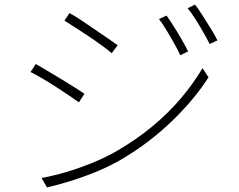

<svg xmlns="http://www.w3.org/2000/svg" viewBox="-20 -797 1040 837"><path d="M706 -729Q717 -714 735 -686Q753 -658 770.5 -627.5Q788 -597 800 -573L766 -556Q756 -578 739.5 -607.5Q723 -637 705.5 -666Q688 -695 673 -714ZM830 -777Q843 -761 860.5 -733.5Q878 -706 897 -675.5Q916 -645 928 -621L894 -605Q883 -627 866.5 -656Q850 -685 832 -713.5Q814 -742 798 -761ZM283 -740Q304 -729 333 -709.5Q362 -690 393.5 -668.5Q425 -647 452 -628.5Q479 -610 493 -600L467 -565Q451 -579 425 -598Q399 -617 368.5 -637.5Q338 -658 309 -676.5Q280 -695 261 -707ZM161 -21Q215 -31 273.5 -48.5Q332 -66 388.5 -89.5Q445 -113 493 -141Q575 -189 643.5 -245.5Q712 -302 767 -366.5Q822 -431 863 -500L889 -460Q827 -363 729.5 -269Q632 -175 514 -105Q464 -75 406 -51Q348 -27 291 -9Q234 9 185 20ZM136 -518Q155 -507 185.5 -489Q216 -471 248 -451.5Q280 -432 307 -415Q334 -398 348 -388L324 -351Q307 -363 280.5 -381Q254 -399 223 -419Q192 -439 163 -456Q134 -473 113 -483Z"/></svg>

Font: Noto Sans KR ExtraLight
Style: Regular
Weight: 250
Designer: Ryoko NISHIZUKA  (kana, bopomofo & ideographs); Paul D. Hunt (Latin, Greek & Cyrillic); Sandoll Communications , Soo-you
Foundry: Adobe
Version: Version 2.004-H2;hotconv 1.0.118;makeotfexe 2.5.65603